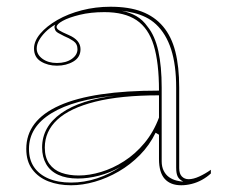

<svg xmlns="http://www.w3.org/2000/svg" viewBox="-20 -535 671 570"><path d="M308 -515Q363 -515 401 -500.5Q439 -486 464 -456.5Q489 -427 500.5 -382Q512 -337 512 -275V-36Q512 -19 520 -11Q528 -3 540 -3Q554 -3 571.5 -11Q589 -19 606 -31V-20Q594 -9 579.5 -1Q565 7 549 11Q533 15 518 15Q486 15 469 -4Q452 -23 452 -63Q452 -90 452 -102.5Q452 -115 452 -121.5Q452 -128 452 -135L442 -141Q424 -104 395.5 -75Q367 -46 332.5 -26Q298 -6 261.5 4.5Q225 15 191 15Q154 15 124 3.5Q94 -8 76 -32Q58 -56 58 -93Q58 -178 157 -222Q256 -266 452 -266Q452 -349 436.5 -400Q421 -451 385.5 -475Q350 -499 290 -499Q249 -499 216.5 -491Q184 -483 166 -473Q148 -463 148 -455Q148 -450 155.5 -445Q163 -440 184 -431Q219 -416 219 -389Q219 -365 198 -352.5Q177 -340 149 -340Q122 -340 101.5 -352.5Q81 -365 81 -391Q81 -413 99.5 -435Q118 -457 150 -475.5Q182 -494 223 -504.5Q264 -515 308 -515ZM452 -252Q338 -252 262.5 -233Q187 -214 150 -179.5Q113 -145 113 -97Q113 -67 126.5 -48.5Q140 -30 162.5 -22Q185 -14 214 -14Q245 -14 280 -24.5Q315 -35 348.5 -56.5Q382 -78 409 -110.5Q436 -143 452 -186ZM191 7Q230 7 268 -5.5Q306 -18 338 -40Q307 -22 274 -13.5Q241 -5 211 -5Q177 -5 153 -16Q129 -27 117 -48Q105 -69 105 -97Q105 -159 162 -199Q219 -239 323 -251Q200 -240 133 -199Q66 -158 66 -93Q66 -61 81 -39Q96 -17 124 -5Q152 7 191 7ZM341 -503Q366 -498 385 -487Q404 -476 418 -456Q440 -429 450 -383.5Q460 -338 460 -275V-56Q460 -40 466 -28Q472 -16 482 -9Q492 -2 504 1Q508 2 513.5 3Q519 4 524 4Q512 -2 507.5 -11Q503 -20 503 -37V-275Q503 -342 488 -388.5Q473 -435 443 -463Q429 -476 412.5 -484Q396 -492 378 -496.5Q360 -501 341 -503ZM149 -348Q176 -348 193 -360Q210 -372 210 -389Q210 -405 197.5 -413.5Q185 -422 170 -428Q162 -432 153 -437Q144 -442 143 -449Q140 -455 144 -462Q127 -452 115 -440Q103 -428 96 -415.5Q89 -403 89 -391Q89 -373 106 -360.5Q123 -348 149 -348Z"/></svg>

Font: Kalnia Glaze Thin Light
Style: Regular
Weight: 300
Version: Version 1.110